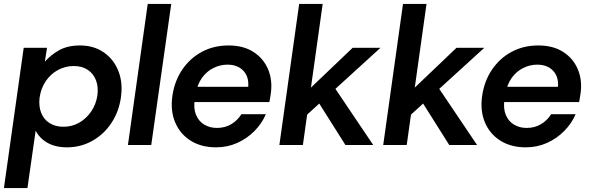

<svg xmlns="http://www.w3.org/2000/svg" viewBox="-40 -740 3012 980"><path d="M-20 220 81 -496H200L189 -425Q218 -459 261.5 -483.5Q305 -508 368 -508Q439 -508 490 -472.5Q541 -437 564.5 -377Q588 -317 577 -242Q567 -170 528.5 -112Q490 -54 431 -21Q372 12 302 12Q243 12 202.5 -11Q162 -34 142 -73L100 220ZM284 -93Q328 -93 364.5 -114Q401 -135 425.5 -171Q450 -207 457 -252Q463 -296 450 -330Q437 -364 408 -383.5Q379 -403 336 -403Q294 -403 256.5 -383Q219 -363 194 -326.5Q169 -290 162 -241Q157 -198 170 -164.5Q183 -131 212.5 -112Q242 -93 284 -93Z M613 0 714 -720H834L732 0Z M1063 12Q987 12 933 -22Q879 -56 854 -115.5Q829 -175 840 -251Q851 -327 890.5 -385Q930 -443 990.5 -475.5Q1051 -508 1127 -508Q1202 -508 1253.5 -475Q1305 -442 1328.5 -386Q1352 -330 1342 -261Q1341 -253 1339 -242Q1337 -231 1335 -219H922L933 -297H1227Q1231 -349 1201.5 -379.5Q1172 -410 1121 -410Q1083 -410 1048.5 -392.5Q1014 -375 990.5 -342Q967 -309 959 -260L954 -232Q947 -187 960.5 -154Q974 -121 1002.5 -104Q1031 -87 1067 -87Q1109 -87 1141 -106.5Q1173 -126 1192 -157H1317Q1297 -110 1259 -71.5Q1221 -33 1171 -10.5Q1121 12 1063 12Z M1520 -148 1477 -226 1760 -496H1902ZM1386 0 1487 -720H1607L1506 0ZM1723 0 1564 -252 1646 -325 1865 0Z M2050 -148 2007 -226 2290 -496H2432ZM1916 0 2017 -720H2137L2036 0ZM2253 0 2094 -252 2176 -325 2395 0Z M2644 12Q2568 12 2514 -22Q2460 -56 2435 -115.5Q2410 -175 2421 -251Q2432 -327 2471.5 -385Q2511 -443 2571.5 -475.5Q2632 -508 2708 -508Q2783 -508 2834.5 -475Q2886 -442 2909.5 -386Q2933 -330 2923 -261Q2922 -253 2920 -242Q2918 -231 2916 -219H2503L2514 -297H2808Q2812 -349 2782.5 -379.5Q2753 -410 2702 -410Q2664 -410 2629.5 -392.5Q2595 -375 2571.5 -342Q2548 -309 2540 -260L2535 -232Q2528 -187 2541.5 -154Q2555 -121 2583.5 -104Q2612 -87 2648 -87Q2690 -87 2722 -106.5Q2754 -126 2773 -157H2898Q2878 -110 2840 -71.5Q2802 -33 2752 -10.5Q2702 12 2644 12Z"/></svg>

Font: Host Grotesk Light SemiBold
Style: Italic
Weight: 600
Italic angle: -8°
Version: Version 1.003